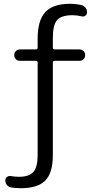

<svg xmlns="http://www.w3.org/2000/svg" viewBox="-20 -760 548 1010"><path d="M38 226Q25 224 16.5 213.5Q8 203 8 189Q8 178 17 171Q26 164 37 166Q56 170 80 170Q133 170 155.5 144.5Q178 119 178 57V-431Q178 -440 169 -440H85Q72 -440 63.5 -448.5Q55 -457 55 -470Q55 -483 63.5 -491.5Q72 -500 85 -500H169Q178 -500 178 -509V-557Q178 -653 218.5 -696.5Q259 -740 348 -740Q381 -740 409 -733Q422 -730 430 -719.5Q438 -709 438 -695Q438 -684 429 -677.5Q420 -671 410 -674Q386 -680 361 -680Q303 -680 280.5 -654.5Q258 -629 258 -560V-509Q258 -500 267 -500H398Q411 -500 419.5 -491.5Q428 -483 428 -470Q428 -457 419.5 -448.5Q411 -440 398 -440H267Q258 -440 258 -431V57Q258 149 218.5 189.5Q179 230 90 230Q61 230 38 226Z"/></svg>

Font: Rounded Mplus 1c
Style: Regular
Weight: 400
Version: Version 1.059.20150529